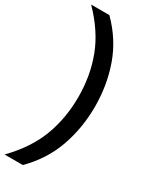

<svg xmlns="http://www.w3.org/2000/svg" viewBox="-271 -864 907 1140"><g transform="rotate(30 182.5 -294.0)"><path d="M-13 220Q101 103 148.5 -22.8Q196 -148.5 196 -294Q196 -439.5 148.5 -565.2Q101 -691 -13 -808H112Q217 -703 263.5 -571.8Q310 -440.5 310 -294Q310 -147.5 263.5 -16.2Q217 115 112 220Z"/></g></svg>

Font: Encode Sans Exp Md
Style: Regular
Weight: 500
Width: 7
Designer: Multiple Designers
Foundry: Impallari Type
Version: Version 3.002; ttfautohint (v1.8.3) -l 8 -r 50 -G 200 -x 14 